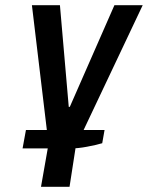

<svg xmlns="http://www.w3.org/2000/svg" viewBox="-20 -520 570 740"><path d="M138 200 167 35 103 -500H211L245 -108H249L421 -500H530L272 45L248 200ZM67 52 80 -19H383L374 32Q350 39 315.5 45.5Q281 52 254 52Z"/></svg>

Font: Cuprum SemiBold
Style: Italic
Weight: 600
Italic angle: -10°
Version: Version 3.000